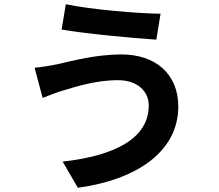

<svg xmlns="http://www.w3.org/2000/svg" viewBox="-20 -827 1040 910"><path d="M685 -327C685 -171 525 -89 277 -61L349 63C627 25 825 -108 825 -322C825 -479 714 -569 556 -569C439 -569 327 -540 254 -523C221 -516 178 -509 144 -506L182 -363C211 -374 250 -390 279 -398C330 -413 429 -447 539 -447C633 -447 685 -393 685 -327ZM292 -807 272 -687C387 -667 604 -647 721 -639L741 -762C635 -763 408 -782 292 -807Z"/></svg>

Font: Noto Sans CJK TC
Style: Bold
Weight: 700
Designer: Ryoko NISHIZUKA 西塚涼子 (kana, bopomofo & ideographs); Paul D. Hunt (Latin, Greek & Cyrillic); Sandoll Communications 산돌커뮤니
Foundry: Adobe
Version: Version 2.004;hotconv 1.0.118;makeotfexe 2.5.65603